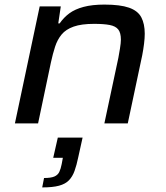

<svg xmlns="http://www.w3.org/2000/svg" viewBox="-20 -538 724 837"><path d="M45 0 153 -510H245L234 -436H240Q258 -462 282.5 -480Q307 -498 344.5 -508Q382 -518 435 -518Q504 -518 542.5 -504.5Q581 -491 596 -462.5Q611 -434 611 -391Q611 -372 608 -347.5Q605 -323 600 -297L537 0H435L496 -286Q499 -302 503 -326.5Q507 -351 507 -365Q507 -395 495.5 -409.5Q484 -424 458.5 -429Q433 -434 390 -434Q335 -434 301 -422Q267 -410 248.5 -387.5Q230 -365 220 -334Q210 -303 202 -266L146 0ZM164 279 172 238Q202 238 217 231.5Q232 225 238.5 211.5Q245 198 249 177L254 150H212L232 62H340L321 148Q314 182 305 207Q296 232 280.5 248Q265 264 237.5 271.5Q210 279 164 279Z"/></svg>

Font: Saira Expanded Medium
Style: Italic
Weight: 500
Width: 7
Italic angle: -12°
Designer: Hector Gatti with collaboration of the Omnibus-Type team
Foundry: Omnibus-Type
Version: Version 1.101